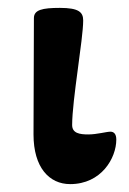

<svg xmlns="http://www.w3.org/2000/svg" viewBox="-20 -452 328 487"><path d="M158 15C237 15 275 -51 275 -98C275 -112 269 -118 260 -118C250 -118 226 -111 204 -111C182 -111 163 -114 163 -135C163 -198 191 -353 191 -400C191 -421 180 -432 132 -432C87 -432 66 -427 66 -406L65 -111C65 -27 105 15 158 15Z"/></svg>

Font: EB Garamond
Style: Bold
Weight: 700
Designer: Georg Duffner and Octavio Pardo
Foundry: Georg Duffner
Version: Version 1.000;PS 001.000;hotconv 1.0.88;makeotf.lib2.5.64775